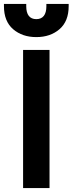

<svg xmlns="http://www.w3.org/2000/svg" viewBox="-32 -953 368 973"><path d="M85 -700H219V0H85ZM-12 -922V-933H101V-921Q101 -889 114 -872.5Q127 -856 152 -856Q177 -856 190 -872.5Q203 -889 203 -921V-933H316V-922Q316 -845 269.5 -805Q223 -765 152 -765Q81 -765 34.5 -805Q-12 -845 -12 -922Z"/></svg>

Font: Niramit
Style: Bold
Weight: 700
Designer: Katatrad Aksorn Co.,Ltd.
Foundry: Cadson Demak Co.,Ltd.
Version: Version 1.001; ttfautohint (v1.6)